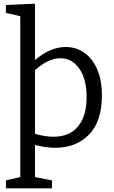

<svg xmlns="http://www.w3.org/2000/svg" viewBox="-20 -792 621 1042"><path d="M12 230V187L90 169V-704L12 -722V-765L170 -772V-466Q253 -537 336 -537Q392 -537 436.5 -506.5Q481 -476 507 -417Q533 -358 533 -273Q533 -134 463.5 -62Q394 10 279 10Q254 10 226.5 6Q199 2 170 -5V169L262 187V230ZM270 -50Q358 -50 404 -106.5Q450 -163 450 -265Q450 -364 410 -420Q370 -476 308 -476Q276 -476 241 -460Q206 -444 170 -411V-66Q224 -50 270 -50Z"/></svg>

Font: Bitter
Style: Regular
Weight: 400
Designer: Sol Matas, and Bitter project Authors
Foundry: Sol Matas
Version: Version 2.001